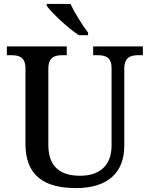

<svg xmlns="http://www.w3.org/2000/svg" viewBox="-20 -951 765 981"><path d="M383 -771H430V-784C401 -822 361 -886 340 -931H219V-921C244 -886 327 -807 383 -771ZM369 10C532 10 615 -71 615 -205V-599C615 -660 648 -669 689 -669H710V-714H456V-669H477C517 -669 550 -660 550 -603V-207C550 -113 497 -53 389 -53C293 -53 227 -95 227 -210V-599C227 -660 260 -669 300 -669H321V-714H15V-669H37C76 -669 110 -660 110 -603V-217C110 -53 206 10 369 10Z"/></svg>

Font: Noto Serif Vithkuqi Medium
Style: Regular
Weight: 500
Version: Version 1.005